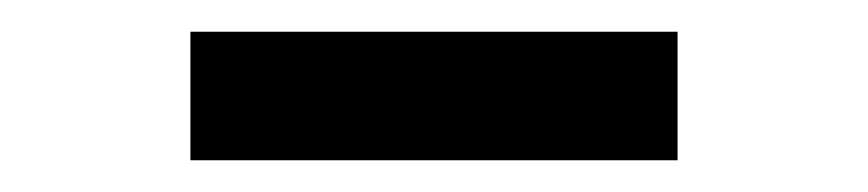

<svg xmlns="http://www.w3.org/2000/svg" viewBox="-20 -710 547 121"><path d="M100 -609V-690H407V-609Z"/></svg>

Font: Syne Modified
Style: Bold
Weight: 700
Designer: Lucas Descroix
Foundry: Bonjour Monde
Version: Version 2.200